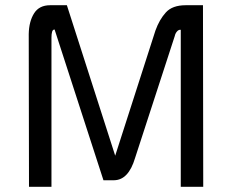

<svg xmlns="http://www.w3.org/2000/svg" viewBox="-20 -715 889 735"><path d="M90 -585Q91 -633 110.5 -664Q130 -695 172 -695H236L421 -119L575 -598Q590 -640 615 -667.5Q640 -695 691 -695H757L758 0H672V-601Q664 -602 657.5 -594.5Q651 -587 649 -577L497 -110Q472 -26 417 -25H376L189 -602Q182 -602 179.5 -593.5Q177 -585 177 -571V0H91Z"/></svg>

Font: Panefresco 500wt
Style: Regular
Weight: 700
Foundry: Campivisivi & Chank Co
Version: Version 1.001